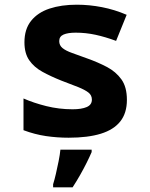

<svg xmlns="http://www.w3.org/2000/svg" viewBox="-20 -576 640 817"><path d="M272 10Q223 10 175.5 3Q128 -4 80 -22V-157Q123 -138 177 -124.5Q231 -111 289 -111Q327 -111 349 -120.5Q371 -130 371 -152Q371 -171 356 -182.5Q341 -194 312.5 -205.5Q284 -217 241 -233Q196 -251 160.5 -270.5Q125 -290 104.5 -319.5Q84 -349 84 -396Q84 -452 112.5 -487.5Q141 -523 191 -539.5Q241 -556 307 -556Q360 -556 414 -545.5Q468 -535 519 -513L474 -402Q428 -419 386.5 -428Q345 -437 302 -437Q269 -437 250.5 -429Q232 -421 232 -401Q232 -383 246 -371.5Q260 -360 287 -350.5Q314 -341 352 -327Q397 -311 435 -291Q473 -271 496.5 -238.5Q520 -206 520 -151Q520 -95 492 -59.5Q464 -24 409 -7Q354 10 272 10ZM206 208Q212 189 218 163Q224 137 229.5 109.5Q235 82 237 61H370V71Q361 92 348.5 117Q336 142 321 168.5Q306 195 289 221H206Z"/></svg>

Font: Noto Sans Mono
Style: Bold
Weight: 700
Designer: Monotype Design Team
Foundry: Monotype Imaging Inc.
Version: Version 2.014